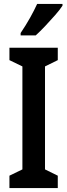

<svg xmlns="http://www.w3.org/2000/svg" viewBox="-20 -957 343 977"><path d="M274 0H28V-63L94 -95V-619L28 -651V-714H274V-651L209 -619V-95L274 -63ZM298 -928Q285 -908 261 -880.5Q237 -853 210.5 -825Q184 -797 162 -777H85V-789Q112 -829 133 -866.5Q154 -904 169 -937H298Z"/></svg>

Font: Noto Sans Malayalam ExtraCondensed SemiBold
Style: Regular
Weight: 600
Width: 2
Designer: Jelle Bosma - Monotype Design Team
Foundry: Monotype Imaging Inc.
Version: Version 2.104; ttfautohint (v1.8.4.7-5d5b)